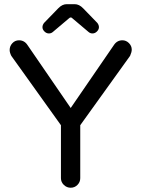

<svg xmlns="http://www.w3.org/2000/svg" viewBox="-20 -877 664 903"><path d="M266.6 -39.1V-288.1L33.2 -614.3Q25.4 -629.9 25.4 -641.6Q25.4 -660.2 38.1 -673.8Q50.8 -687.5 69.3 -687.5Q94.7 -687.5 109.4 -665L312.5 -369.1L515.6 -665Q530.3 -687.5 555.7 -687.5Q573.2 -687.5 586.4 -674.3Q599.6 -661.1 599.6 -643.6Q599.6 -631.8 591.8 -614.3L357.4 -288.1V-39.1Q357.4 -20.5 344.2 -7.3Q331.1 5.9 312.5 5.9Q293.9 5.9 280.3 -7.3Q266.6 -20.5 266.6 -39.1ZM187.5 -769.5 253.9 -837.9Q272.5 -857.4 293.9 -857.4H331.1Q352.5 -857.4 371.1 -837.9L437.5 -769.5Q445.3 -759.8 445.3 -749Q445.3 -738.3 436 -729Q426.8 -719.7 415 -719.7Q404.3 -719.7 396.5 -726.6L320.3 -791Q317.4 -794.9 312.5 -794.9Q308.6 -794.9 304.7 -791L228.5 -726.6Q220.7 -719.7 210 -719.7Q198.2 -719.7 189 -729Q179.7 -738.3 179.7 -749Q179.7 -759.8 187.5 -769.5Z"/></svg>

Font: jf-openhuninn-2.0
Style: Regular
Weight: 400
Designer: [Kosugi Maru]
Designed by MOTOYA      

[Varela Round]
Joe Prince (Latin component); Avraham Cornfeld (Hebrew component)
Foundry: justfont CO.,LTD.
Version: 2.0